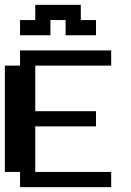

<svg xmlns="http://www.w3.org/2000/svg" viewBox="-20 -770 540 790"><path d="M62.5 -687.5H125V-750H312.5V-687.5H375V-625H250V-687.5H187.5V-625H62.5ZM0 -500H62.5V-562.5H437.5V-500H125V-312.5H375V-250H125V-62.5H437.5V0H62.5V-62.5H0Z"/></svg>

Font: NeoDunggeunmo
Style: Regular
Weight: 400
Monospace: yes
Version: Version 1.600